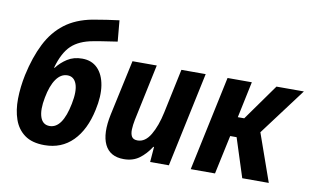

<svg xmlns="http://www.w3.org/2000/svg" viewBox="-78 -921 1786 1090"><g transform="rotate(10 815.0 -376.0)"><path d="M232 10Q160 10 117.5 -21Q75 -52 56.5 -105Q38 -158 39 -224.5Q40 -291 55 -363Q78 -469 117.5 -547Q157 -625 220 -673Q283 -721 377 -739Q417 -746 456.5 -752Q496 -758 529 -762L540 -641Q503 -635 467.5 -630Q432 -625 402 -619Q323 -605 279 -563.5Q235 -522 210 -433L213 -432Q238 -465 274 -488Q310 -511 359 -511Q414 -511 448 -476.5Q482 -442 492 -380.5Q502 -319 484 -238Q459 -120 394.5 -55Q330 10 232 10ZM242 -102Q316 -102 345 -249Q360 -323 345.5 -363Q331 -403 293 -403Q255 -403 228 -364.5Q201 -326 188 -256Q174 -184 188 -143Q202 -102 242 -102Z M689 10Q609 10 579 -52Q549 -114 573 -227L642 -546H782L713 -220Q707 -190 706 -164.5Q705 -139 714 -123.5Q723 -108 748 -108Q792 -108 822.5 -159.5Q853 -211 870 -291L924 -546H1064L948 0H840L847 -88H843Q814 -43 777.5 -16.5Q741 10 689 10Z M1074 0 1190 -546H1330L1286 -337H1323L1472 -546H1630L1427 -275L1524 0H1371L1299 -224H1262L1214 0Z"/></g></svg>

Font: Noto Sans SemiCondensed
Style: Bold Italic
Weight: 700
Width: 4
Italic angle: -12°
Designer: Monotype Design Team
Foundry: Monotype Imaging Inc.
Version: Version 2.013; ttfautohint (v1.8.4.7-5d5b)